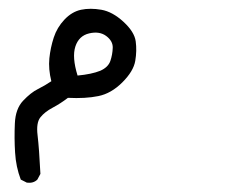

<svg xmlns="http://www.w3.org/2000/svg" viewBox="-20 -78 540 429"><path d="M40 330.1 26.4 323.2Q15.6 294.9 13.7 262.7Q11.7 230.5 13.2 197.8Q14.6 165 31.7 147Q48.8 128.9 64.5 121.1Q80.1 113.3 94.7 103.5Q87.9 76.2 90.3 52.2Q92.8 28.3 100.1 5.9Q107.4 -16.6 124 -34.2Q140.6 -51.8 161.1 -56.2Q181.6 -60.5 206.5 -56.2Q231.4 -51.8 255.9 -29.3Q280.3 -6.8 283.2 14.2Q286.1 35.2 282.2 58.1Q278.3 81.1 253.4 106Q228.5 130.9 199.7 136.7Q170.9 142.6 131.8 140.6Q115.2 153.3 97.7 162.6Q80.1 171.9 70.3 184.1Q60.5 196.3 64 224.6Q67.4 252.9 70.3 310.5L63.5 323.2Q54.7 332 40 330.1ZM204.1 80.1Q221.7 72.3 226.6 58.1Q231.4 43.9 231.9 28.8Q232.4 13.7 217.3 2.4Q202.1 -8.8 179.2 -3.4Q156.2 2 148.4 25.9Q140.6 49.8 153.3 90.8Q184.6 87.9 204.1 80.1Z"/></svg>

Font: JasonHandwriting4
Style: Regular
Weight: 400
Version: Version 1.01.21